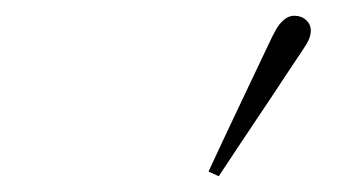

<svg xmlns="http://www.w3.org/2000/svg" viewBox="-20 -763 440 244"><path d="M245 -545Q264 -586 283 -626Q302 -666 321 -706Q326 -717 330.5 -725Q335 -733 341 -738Q347 -743 354 -743Q363 -743 369 -737.5Q375 -732 375 -724Q375 -716 369.5 -707Q364 -698 351 -679Q328 -644 304.5 -609Q281 -574 258 -539Z"/></svg>

Font: Source Serif 4 48pt Light
Style: Italic
Weight: 300
Italic angle: -12°
Designer: Frank Grießhammer
Foundry: Adobe Systems Incorporated
Version: Version 4.004;hotconv 1.0.116;makeotfexe 2.5.65601